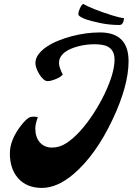

<svg xmlns="http://www.w3.org/2000/svg" viewBox="-20 -924 669 969"><path d="M29.8 0ZM296.9 -547.4Q280.8 -529.3 240.2 -517.6Q229.5 -514.6 219.5 -514.6Q209.5 -514.6 198.2 -524.9Q187 -535.2 178.2 -549.8Q158.7 -582.5 158.7 -605.7Q158.7 -628.9 174.1 -649.7Q189.5 -670.4 215.1 -687.7Q240.7 -705.1 273.7 -718.5Q306.6 -731.9 341.8 -741.2Q414.6 -760.3 484.4 -760.3Q628.9 -760.3 628.9 -615.2Q628.9 -491.7 547.9 -320.3Q463.4 -141.6 351.6 -45.9Q269 24.4 191.4 24.4Q113.3 24.4 69.8 -26.4Q29.8 -73.2 29.8 -149.9Q29.8 -217.3 85 -289.1Q117.2 -331.1 136.5 -334Q155.8 -336.9 170.9 -332.5Q158.2 -297.9 158.2 -276.1Q158.2 -254.4 163.6 -237.1Q168.9 -219.7 179.7 -207Q203.1 -179.2 242.2 -179.2Q281.2 -179.2 316.2 -202.4Q351.1 -225.6 385.3 -263.4Q419.4 -301.3 450.7 -349.1Q481.9 -397 505.9 -446.3Q558.1 -554.2 558.1 -623Q558.1 -686.5 497.6 -697.3Q478.5 -700.7 458.3 -700.7Q438 -700.7 418.5 -698.5Q398.9 -696.3 379.2 -691.4Q359.4 -686.5 341.1 -679.2Q322.8 -671.9 308.8 -661.6Q294.9 -651.4 286.4 -637.7Q277.8 -624 277.8 -604.7Q277.8 -585.4 296.9 -547.4ZM383.3 -881.8Q391.1 -899.4 399.9 -904.3Q441.4 -879.9 544.9 -846.7Q587.9 -833.5 606 -832.5Q603 -797.9 583 -797.9Q530.8 -797.9 483.2 -808.3Q435.5 -818.8 417.2 -825.2Q398.9 -831.5 387.2 -838.6Q375.5 -845.7 375.5 -852.5Q375.5 -859.4 377.7 -866.9Q379.9 -874.5 383.3 -881.8Z"/></svg>

Font: Molle
Style: Regular
Weight: 400
Italic angle: -22°
Designer: Elena Albertoni
Foundry: Elena Albertoni
Version: Version 1.001; ttfautohint (v0.92) -l 12 -r 12 -G 200 -x 10 